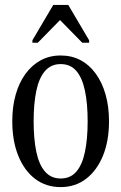

<svg xmlns="http://www.w3.org/2000/svg" viewBox="-20 -752 494 782"><path d="M424 -258Q424 -178 399.5 -118Q375 -58 331 -24Q287 10 227 10Q167 10 123 -23.5Q79 -57 54.5 -117.5Q30 -178 30 -258Q30 -318 44 -367Q58 -416 84 -451.5Q110 -487 146 -506.5Q182 -526 227 -526Q272 -526 308 -507Q344 -488 370 -452Q396 -416 410 -367Q424 -318 424 -258ZM117 -258Q117 -186 128 -133.5Q139 -81 163.5 -53Q188 -25 227 -25Q267 -25 291 -53Q315 -81 326 -133.5Q337 -186 337 -258Q337 -330 326 -382.5Q315 -435 291 -463Q267 -491 227 -491Q188 -491 163.5 -463Q139 -435 128 -382.5Q117 -330 117 -258ZM258 -732H197L112 -588V-578H134L233 -679H216L315 -578H343V-588Z"/></svg>

Font: Roboto Serif 120pt ExtraCondensed
Style: Regular
Weight: 400
Width: 2
Designer: Greg Gazdowicz
Foundry: Commercial Type
Version: Version 1.008